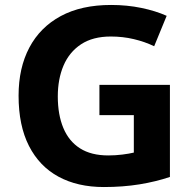

<svg xmlns="http://www.w3.org/2000/svg" viewBox="-20 -744 775 774"><path d="M380.8 -402H665V-30.7Q608.8 -11.7 542.2 -0.8Q475.6 10 398.7 10Q292.6 10 215.7 -31.8Q138.8 -73.5 96.8 -155.7Q54.9 -237.9 54.9 -358.2Q54.9 -470.2 98.3 -552.2Q141.7 -634.2 224.8 -679.1Q307.9 -724 427.9 -724Q492.2 -724 549.7 -712.1Q607.2 -700.2 651.9 -680.2L601.5 -557.6Q563.5 -575.9 519.3 -586.3Q475.2 -596.8 426.6 -596.8Q354.4 -596.8 306.8 -565.5Q259.3 -534.1 236.1 -479.7Q213 -425.3 213 -355.2Q213 -281.8 235.3 -228.2Q257.6 -174.6 302.6 -146Q347.5 -117.4 416.7 -117.4Q445.4 -117.4 473.2 -120.9Q501 -124.4 519.5 -128.9V-279.9H380.8Z"/></svg>

Font: Noto Sans Khmer UI
Style: Regular
Weight: 400
Designer: Danh Hong and the Monotype Design Team
Foundry: Monotype Imaging Inc.
Version: Version 2.002